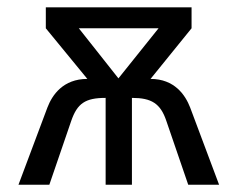

<svg xmlns="http://www.w3.org/2000/svg" viewBox="-20 -508 653 528"><path d="M502.9 -212.4C489.7 -246.6 460 -291 394 -291L506.8 -430.2V-487.8H106V-430.2L220.2 -291C153.3 -291 123.5 -246.6 110.4 -212.4L30.8 0H115.7L175.8 -175.3C192.4 -223.6 214.4 -238.8 270.5 -238.8V0H342.8V-238.8C396.5 -238.8 421.4 -223.6 437.5 -175.3L497.6 0H582.5ZM305.7 -292.5 196.8 -430.2H416Z"/></svg>

Font: HK Grotesk
Style: Regular
Weight: 400
Designer: Alfredo Marco Pradil and Stefan Peev
Foundry: Hanken Design Co.
Version: Version 1.045;PS 001.045;hotconv 1.0.88;makeotf.lib2.5.64775